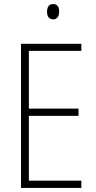

<svg xmlns="http://www.w3.org/2000/svg" viewBox="-20 -931 475 951"><path d="M243 -911C221 -911 213 -893 213 -873C213 -851 222 -835 243 -835C263 -835 273 -850 273 -874C273 -894 266 -911 243 -911ZM383 0V-36H123V-357H369V-393H123V-679H383V-714H84V0Z"/></svg>

Font: Noto Sans Gurmukhi Condensed ExtraLight
Style: Regular
Weight: 200
Width: 3
Designer: Jelle Bosma - Monotype Design Team
Foundry: Monotype Imaging Inc.
Version: Version 2.004